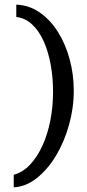

<svg xmlns="http://www.w3.org/2000/svg" viewBox="-20 -685 373 825"><path d="M39 120V66Q79 55 110 21.5Q141 -12 163 -60.5Q185 -109 196.5 -168.5Q208 -228 208 -291Q208 -350 198 -406Q188 -462 168 -507Q148 -552 118 -580Q88 -608 50 -612V-665Q105 -663 150.5 -631.5Q196 -600 228.5 -548.5Q261 -497 279 -431.5Q297 -366 297 -295Q297 -221 276.5 -148Q256 -75 220.5 -16Q185 43 138.5 80Q92 117 39 120Z"/></svg>

Font: Alumni Sans SemiBold
Style: Regular
Weight: 600
Designer: Robert E. Leuschke
Foundry: Robert E. Leuschke
Version: Version 1.018